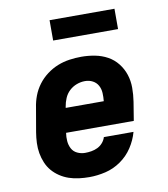

<svg xmlns="http://www.w3.org/2000/svg" viewBox="-82 -797 765 874"><g transform="rotate(-10 300.0 -359.5)"><path d="M261 8Q237 8 213 5Q189 2 167 -5.5Q145 -13 125.5 -26Q106 -39 91.5 -56Q77 -73 68 -94.5Q59 -116 55 -139Q51 -162 52 -186.5Q53 -211 57 -235L76 -345Q80 -373 90 -399.5Q100 -426 117.5 -449.5Q135 -473 159 -491Q183 -509 209.5 -519.5Q236 -530 264 -534Q292 -538 319 -538Q351 -538 382 -532Q413 -526 439.5 -511.5Q466 -497 485 -473Q504 -449 513.5 -420Q523 -391 523 -359Q523 -327 518 -295L504 -209H191Q188 -190 189.5 -171Q191 -152 199.5 -136Q208 -120 225 -112Q242 -104 261 -104Q275 -104 290 -106.5Q305 -109 318.5 -115.5Q332 -122 342.5 -134Q353 -146 357 -160H494Q484 -123 462 -89.5Q440 -56 407 -33Q374 -10 336 -1Q298 8 261 8ZM209 -321H385Q387 -340 386 -359Q385 -378 376.5 -393.5Q368 -409 352 -417.5Q336 -426 316 -426Q297 -426 278 -419Q259 -412 244 -398Q229 -384 221 -365Q213 -346 210 -327ZM206 -633V-727H506V-633Z"/></g></svg>

Font: Iosevka Slab HvExObl
Style: Regular
Weight: 900
Width: 7
Italic angle: -9°
Monospace: yes
Designer: Belleve Invis
Foundry: Belleve Invis
Version: Version 11.1.1; ttfautohint (v1.8.3)